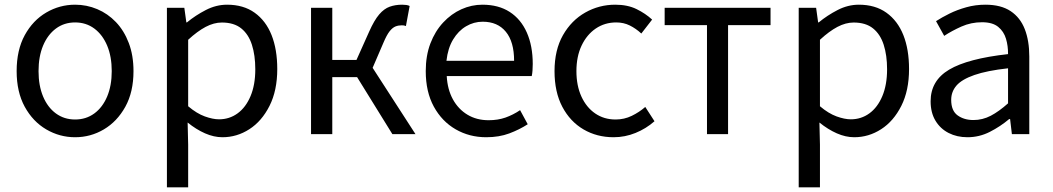

<svg xmlns="http://www.w3.org/2000/svg" viewBox="-20 -577 4528 826"><path d="M303.1 13.4Q236.6 13.4 179 -20.3Q121.4 -54 86.5 -117.6Q51.6 -181.2 51.6 -271Q51.6 -361.9 86.5 -425.7Q121.4 -489.4 179 -523.1Q236.6 -556.8 303.1 -556.8Q352.9 -556.8 398.3 -537.7Q443.7 -518.6 478.8 -481.9Q513.8 -445.3 534 -392.1Q554.3 -338.9 554.3 -271Q554.3 -181.2 519.1 -117.6Q483.8 -54 426.7 -20.3Q369.7 13.4 303.1 13.4ZM303.1 -62.9Q350.2 -62.9 385.7 -88.9Q421.2 -114.9 441 -161.8Q460.7 -208.7 460.7 -271Q460.7 -333.8 441 -380.8Q421.2 -427.8 385.7 -454.2Q350.2 -480.5 303.1 -480.5Q256.1 -480.5 220.6 -454.2Q185.1 -427.8 165.4 -380.8Q145.8 -333.8 145.8 -271Q145.8 -208.7 165.4 -161.8Q185.1 -114.9 220.6 -88.9Q256.1 -62.9 303.1 -62.9Z M698.1 229V-543.4H773L781.7 -480.5H784.1Q821.2 -511.1 865.5 -533.9Q909.9 -556.8 956.9 -556.8Q1027.4 -556.8 1075.5 -522.3Q1123.7 -487.8 1148.3 -426.1Q1172.8 -364.3 1172.8 -280Q1172.8 -187.5 1139.5 -121.5Q1106.3 -55.6 1052.7 -21.1Q999.1 13.4 936.9 13.4Q900.3 13.4 862.2 -3.3Q824.1 -20 787.2 -49.9L789.5 45.2V229ZM922.3 -63.7Q967 -63.7 1002.3 -89.4Q1037.6 -115.2 1057.9 -163.6Q1078.3 -212 1078.3 -278.8Q1078.3 -339.2 1063.7 -384.5Q1049.1 -429.8 1017.8 -454.9Q986.5 -480.1 934.4 -480.1Q900.3 -480.1 864.6 -461.3Q829 -442.4 789.5 -405.9V-119.9Q826.4 -88.7 861 -76.2Q895.6 -63.7 922.3 -63.7Z M1318.1 0V-543.4H1409.5V-319.1H1513.6L1568.1 -440.8Q1590.2 -490.4 1611.4 -515Q1632.5 -539.6 1656.6 -548.2Q1680.8 -556.8 1710 -556.8Q1719.3 -556.8 1728 -555.6Q1736.6 -554.4 1742.3 -551.2L1726.3 -464.9Q1721.9 -466.9 1718 -467.5Q1714 -468.1 1708 -468.1Q1694 -468.1 1681.4 -463.2Q1668.8 -458.2 1656.2 -442.5Q1643.7 -426.7 1629.7 -393.5L1583.1 -285.2L1767.4 0H1668L1516.2 -245.3H1409.5V0Z M2071.7 13.4Q1999.5 13.4 1940.4 -20.6Q1881.3 -54.6 1846.4 -118.2Q1811.6 -181.9 1811.6 -271Q1811.6 -337.5 1831.6 -390.1Q1851.7 -442.7 1886.5 -480.1Q1921.4 -517.6 1965 -537.2Q2008.6 -556.8 2055.4 -556.8Q2124.6 -556.8 2172.8 -525.7Q2221 -494.5 2246.4 -437.1Q2271.9 -379.7 2271.9 -301.7Q2271.9 -287.4 2270.9 -274.1Q2270 -260.7 2267.6 -249.7H1901.9Q1905 -192.4 1928.3 -149.8Q1951.7 -107.2 1991.1 -83.5Q2030.4 -59.8 2082.3 -59.8Q2121.8 -59.8 2154.5 -71.2Q2187.1 -82.7 2217.5 -103.1L2250.3 -42.5Q2214.8 -19.4 2171 -3Q2127.2 13.4 2071.7 13.4ZM1900.7 -315.5H2191.7Q2191.7 -397.1 2156.2 -440.3Q2120.8 -483.6 2056.5 -483.6Q2018.5 -483.6 1985.1 -463.9Q1951.7 -444.3 1929.2 -406.9Q1906.7 -369.6 1900.7 -315.5Z M2619.9 13.4Q2547.9 13.4 2490.3 -20.3Q2432.7 -54 2399.1 -117.6Q2365.6 -181.2 2365.6 -271Q2365.6 -361.9 2401.9 -425.7Q2438.2 -489.4 2497.9 -523.1Q2557.5 -556.8 2626.8 -556.8Q2680 -556.8 2718.6 -537.8Q2757.1 -518.9 2785.5 -492.7L2739 -432.8Q2715.8 -454.3 2689.4 -467.4Q2663.1 -480.5 2631.1 -480.5Q2581.7 -480.5 2542.9 -454.2Q2504.2 -427.8 2482 -380.8Q2459.8 -333.8 2459.8 -271Q2459.8 -208.7 2481.2 -161.8Q2502.7 -114.9 2540.6 -88.9Q2578.5 -62.9 2628.3 -62.9Q2665.7 -62.9 2698 -78.7Q2730.3 -94.4 2756 -116.9L2795.7 -55.4Q2759.2 -23.3 2713.9 -5Q2668.6 13.4 2619.9 13.4Z M3021.5 0V-469H2839.4V-543.4H3294.9V-469H3112.2V0Z M3416.1 229V-543.4H3491L3499.7 -480.5H3502.1Q3539.2 -511.1 3583.5 -533.9Q3627.9 -556.8 3674.9 -556.8Q3745.4 -556.8 3793.5 -522.3Q3841.7 -487.8 3866.3 -426.1Q3890.8 -364.3 3890.8 -280Q3890.8 -187.5 3857.5 -121.5Q3824.3 -55.6 3770.7 -21.1Q3717.1 13.4 3654.9 13.4Q3618.3 13.4 3580.2 -3.3Q3542.1 -20 3505.2 -49.9L3507.5 45.2V229ZM3640.3 -63.7Q3685 -63.7 3720.3 -89.4Q3755.6 -115.2 3775.9 -163.6Q3796.3 -212 3796.3 -278.8Q3796.3 -339.2 3781.7 -384.5Q3767.1 -429.8 3735.8 -454.9Q3704.5 -480.1 3652.4 -480.1Q3618.3 -480.1 3582.6 -461.3Q3547 -442.4 3507.5 -405.9V-119.9Q3544.4 -88.7 3579 -76.2Q3613.6 -63.7 3640.3 -63.7Z M4142.2 13.4Q4096.9 13.4 4061.1 -4.9Q4025.2 -23.2 4004.4 -57.9Q3983.6 -92.5 3983.6 -141.3Q3983.6 -230.1 4063.5 -277.5Q4143.3 -325 4316.7 -344.2Q4317.1 -379.4 4307.8 -410.5Q4298.5 -441.7 4274.2 -461.5Q4249.9 -481.3 4205 -481.3Q4157.6 -481.3 4116.1 -462.8Q4074.7 -444.3 4042 -422.7L4006.9 -486Q4032 -502.3 4064.8 -518.5Q4097.6 -534.7 4136.9 -545.7Q4176.1 -556.8 4219.5 -556.8Q4286.2 -556.8 4327.8 -529.1Q4369.3 -501.4 4388.7 -451.5Q4408.1 -401.6 4408.1 -334V0H4333.2L4325.5 -64.9H4321.7Q4283.6 -32.7 4238.3 -9.7Q4192.9 13.4 4142.2 13.4ZM4167.8 -60.6Q4207 -60.6 4242.3 -79Q4277.5 -97.4 4316.7 -132.4V-283.2Q4225.7 -273.1 4171.8 -254.3Q4118 -235.5 4095 -209.1Q4072.1 -182.6 4072.1 -147.4Q4072.1 -100.4 4099.9 -80.5Q4127.6 -60.6 4167.8 -60.6Z"/></svg>

Font: Noto Sans KR Thin
Style: Regular
Weight: 100
Designer: Ryoko NISHIZUKA 西塚涼子 (kana, bopomofo & ideographs); Paul D. Hunt (Latin, Greek & Cyrillic); Sandoll Communications 산돌커뮤니
Foundry: Adobe
Version: Version 2.004-H2;hotconv 1.0.118;makeotfexe 2.5.65603